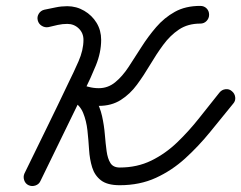

<svg xmlns="http://www.w3.org/2000/svg" viewBox="-20 -601 818 651"><path d="M689 -551Q689 -539 680.5 -530Q672 -521 659 -521Q617 -521 587 -501Q557 -481 533.5 -449Q510 -417 489 -381.5Q468 -346 444.5 -314Q421 -282 389.5 -262Q358 -242 315 -242Q293 -242 272 -247Q251 -252 231 -258Q218 -261 215.5 -272.5Q213 -284 218 -295Q223 -306 232.5 -312.5Q242 -319 254 -312Q286 -294 302.5 -266.5Q319 -239 326 -207.5Q333 -176 335.5 -145Q338 -114 341.5 -88.5Q345 -63 354.5 -48Q364 -33 386 -33Q445 -33 493 -56.5Q541 -80 581 -118.5Q621 -157 656 -201.5Q691 -246 724 -287Q732 -297 744.5 -298.5Q757 -300 766 -292Q776 -284 777.5 -271.5Q779 -259 771 -250Q732 -202 692.5 -153.5Q653 -105 608 -64Q563 -23 508.5 2Q454 27 386 27Q344 27 322.5 10.5Q301 -6 292.5 -33.5Q284 -61 282 -93.5Q280 -126 276.5 -158.5Q273 -191 262 -218Q251 -245 224 -260Q212 -267 209.5 -277.5Q207 -288 211 -298Q215 -308 224.5 -313.5Q234 -319 247 -315Q264 -311 280.5 -306.5Q297 -302 315 -302Q346 -302 370.5 -322Q395 -342 416 -374Q437 -406 459.5 -441.5Q482 -477 509.5 -509Q537 -541 573 -561Q609 -581 659 -581Q672 -581 680.5 -572.5Q689 -564 689 -551ZM130 -568Q150 -572 169 -576Q188 -580 208 -580Q239 -580 265.5 -564.5Q292 -549 307.5 -523.5Q323 -498 323 -466Q323 -423 305 -379Q287 -335 268 -297Q230 -220 192.5 -142Q155 -64 117 13Q112 24 100 28Q88 32 77 27Q66 22 62 10Q58 -2 63 -13Q101 -91 139 -168.5Q177 -246 214 -324Q229 -354 246 -392.5Q263 -431 263 -466Q263 -489 247 -504.5Q231 -520 208 -520Q192 -520 176 -516.5Q160 -513 144 -509Q132 -507 121.5 -513.5Q111 -520 108 -532Q105 -544 111.5 -554.5Q118 -565 130 -568Z"/></svg>

Font: FRB American Cursive Guidelines Arrows
Style: Bold Italic
Weight: 700
Italic angle: -25°
Version: Version 2.0;Modular Font Editor K font №1